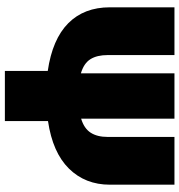

<svg xmlns="http://www.w3.org/2000/svg" viewBox="6 -742 736 788"><g transform="rotate(90 374.0 -348.0)"><path d="M738 -696V-431Q738 -330 672 -263Q606 -196 477 -177V0H271V-176Q141 -195 75.5 -260Q10 -325 10 -431V-696H206V-422Q206 -378 223 -351Q240 -324 281 -312V-696H467V-313Q507 -325 524.5 -352Q542 -379 542 -422V-696Z"/></g></svg>

Font: Fira Sans Black
Style: Regular
Weight: 900
Designer: Carrois Corporate & Edenspiekermann AG
Foundry: Carrois Corporate GbR & Edenspiekermann AG
Version: Version 4.203